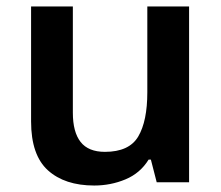

<svg xmlns="http://www.w3.org/2000/svg" viewBox="-20 -563 684 593"><path d="M564 -543V0H464L446 -70H439Q413 -28 367.5 -9Q322 10 271 10Q180 10 128 -37Q76 -84 76 -188V-543H205V-215Q205 -155 229 -124.5Q253 -94 304 -94Q379 -94 407 -141.5Q435 -189 435 -278V-543Z"/></svg>

Font: Noto Sans Nag Mundari SemiBold
Style: Regular
Weight: 600
Version: Version 1.000